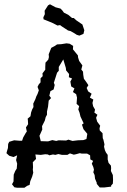

<svg xmlns="http://www.w3.org/2000/svg" viewBox="-20 -875 590 895"><path d="M59 0 47 -2 36 -16 43 -29 44 -61 51 -78 58 -89 60 -112 55 -129 60 -151 43 -143 23 -149 10 -161 13 -172 17 -185 18 -204 23 -214 46 -221 70 -219H83L88 -234L100 -255L105 -262L101 -281L111 -296L110 -314L109 -322L122 -333L125 -351L130 -365L136 -376L135 -392L145 -413L149 -425L155 -437L161 -454L155 -470L161 -482L169 -491V-510L179 -520L178 -533L191 -550V-563L192 -583L205 -597L208 -609L207 -622L219 -652L236 -661L246 -668L265 -669L290 -673L305 -671L321 -661L320 -645L343 -617L344 -607L349 -591L364 -570L359 -551L367 -541L368 -527L371 -508L382 -493L392 -478L384 -465L391 -449L407 -438L399 -420L415 -411L411 -395L414 -380L423 -364L420 -350L434 -340L428 -326L433 -308L447 -289L444 -277L445 -267L458 -254L459 -231L462 -224L467 -202L465 -191L469 -175L474 -164L482 -153V-132L486 -116L497 -103L498 -91L497 -78L506 -59L507 -36L506 -19L498 -10V-5L465 -1H445L431 -18V-23L423 -42L421 -59L415 -72L418 -84L415 -96L408 -112L414 -125L401 -132L400 -151L386 -159H361L352 -161L334 -156L324 -154L306 -160L294 -153H269L252 -157L238 -153L227 -155L210 -151L203 -155L191 -156L170 -153L145 -155L148 -134L133 -119L134 -96L133 -84L135 -70L130 -52L121 -30L118 -13L107 -9L94 0ZM204 -216 224 -222 242 -218 253 -221 288 -220 299 -224 318 -218 343 -221 369 -222 383 -227 387 -251 369 -273 362 -294 370 -300 355 -332 351 -349 345 -365 349 -380 337 -391 339 -420 335 -436 320 -446 327 -463 312 -472 308 -495 316 -509 301 -515 302 -530 288 -547 287 -558 275 -598 254 -563V-545L246 -536L231 -489L235 -479L230 -458L215 -450L210 -429L218 -418L207 -406L204 -378L199 -355V-340L193 -329L189 -313L176 -287L177 -271L164 -242L170 -217ZM350 -709 337 -713 336 -714 325 -721 318 -725 309 -730 297 -733 285 -741 268 -752 260 -758 248 -756 227 -767 208 -775 183 -785 182 -794 189 -809 188 -825 204 -850 213 -855 224 -849 232 -845 239 -841 262 -835 270 -827 278 -816 298 -806 316 -791H324L336 -780L345 -774L355 -767L364 -761L373 -734L369 -717Z"/></svg>

Font: Winky Rough Light
Style: Regular
Weight: 300
Designer: Simon Atzbach
Foundry: typofactur
Version: Version 1.206; ttfautohint (v1.8.4.7-5d5b)